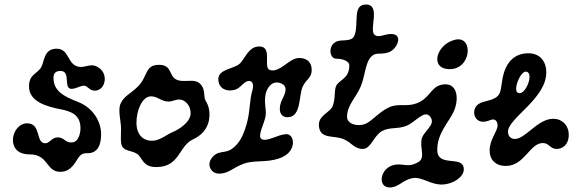

<svg xmlns="http://www.w3.org/2000/svg" viewBox="-20 -735 2573 847"><path d="M224 -520C281 -524 277 -464 312 -446C347 -427 372 -458 406 -442C463 -416 447 -335 398 -335C374 -335 367 -357 350 -357C335 -357 314 -343 296 -343C257 -343 295 -422 247 -422C226 -422 216 -412 216 -392C216 -333 261 -310 325 -285C389 -260 426 -200 426 -144C426 -108 418 -74 389 -63C367 -54 350 -66 333 -48C316 -32 301 23 246 23C182 23 195 -54 111 -54C48 -54 37 -94 37 -118C37 -154 64 -191 99 -191C164 -191 135 -103 180 -103C199 -103 208 -129 235 -129C266 -129 268 -100 305 -108C322 -112 335 -139 335 -169C335 -226 299 -243 247 -253C186 -265 108 -286 108 -354C108 -408 145 -409 162 -439C176 -464 173 -516 224 -520Z M588 -353C633 -397 618 -449 681 -449C748 -449 718 -388 774 -379C808 -374 838 -387 861 -367C889 -342 876 -309 887 -291C901 -268 908 -242 902 -205C894 -163 866 -136 831 -120C767 -90 774 2 669 2C608 2 609 -40 585 -56C563 -71 535 -67 520 -87C510 -101 514 -140 514 -168C514 -198 499 -251 512 -278C527 -312 557 -322 588 -353ZM646 -310C607 -310 582 -247 582 -194C582 -139 613 -114 650 -114C685 -114 716 -142 743 -153C765 -162 821 -194 821 -236C821 -268 798 -296 770 -296C754 -296 740 -287 724 -287C691 -287 676 -310 646 -310Z M943 -386C943 -429 1009 -431 1035 -452C1061 -473 1074 -530 1124 -530C1185 -530 1138 -436 1171 -426C1214 -413 1255 -477 1296 -479C1329 -481 1356 -464 1355 -424C1354 -390 1331 -387 1315 -352C1298 -315 1309 -221 1252 -218C1216 -216 1207 -248 1220 -285C1228 -307 1263 -354 1215 -369C1177 -381 1153 -342 1150 -309C1146 -273 1155 -252 1152 -225C1148 -192 1112 -133 1135 -121C1158 -109 1203 -140 1240 -143C1267 -145 1276 -117 1271 -94C1264 -64 1240 -41 1189 -30C1139 -19 1094 -28 1053 -12C1004 7 991 29 949 31C914 33 891 -4 912 -35C940 -76 973 -55 1004 -79C1033 -101 1050 -127 1067 -184C1084 -241 1080 -292 1093 -335C1107 -382 1075 -387 1054 -366C1034 -346 1021 -336 994 -336C967 -336 943 -352 943 -386Z M1989 -560C2071 -578 2060 -424 1958 -430C1874 -435 1907 -542 1989 -560ZM1388 -171C1377 -226 1436 -236 1448 -268C1461 -304 1453 -334 1463 -356C1476 -384 1521 -386 1521 -447C1521 -462 1499 -476 1463 -476C1429 -476 1424 -551 1482 -556C1506 -558 1533 -556 1542 -575C1566 -626 1531 -717 1596 -715C1661 -713 1607 -604 1632 -582C1651 -565 1677 -587 1709 -585C1760 -582 1732 -517 1694 -504C1656 -491 1637 -509 1614 -481C1591 -453 1591 -401 1571 -353C1551 -305 1511 -271 1511 -220C1511 -186 1560 -175 1593 -189C1622 -201 1664 -254 1711 -267C1751 -278 1786 -261 1833 -286C1883 -313 1886 -363 1946 -363C1997 -363 2006 -299 1982 -244C1962 -198 1908 -148 1909 -73C1910 7 2026 -54 2026 12C2026 46 1979 77 1933 79C1878 81 1842 43 1799 51C1756 59 1739 92 1699 92C1642 92 1656 -1 1727 -9C1762 -13 1782 5 1824 -19C1857 -38 1834 -75 1839 -116C1844 -157 1906 -182 1878 -220C1853 -254 1813 -196 1773 -180C1733 -164 1699 -176 1664 -156C1628 -135 1616 -78 1581 -78C1542 -78 1532 -106 1496 -121C1453 -139 1398 -121 1388 -171Z M2111 -198C2068 -198 2059 -255 2091 -276C2115 -293 2160 -288 2181 -318C2194 -336 2190 -378 2206 -423C2218 -456 2246 -500 2311 -500C2363 -500 2390 -463 2390 -416C2390 -299 2221 -214 2221 -154C2221 -135 2233 -122 2251 -122C2299 -122 2351 -211 2421 -211C2459 -211 2489 -183 2489 -140C2489 -96 2461 -78 2436 -78C2406 -78 2403 -104 2375 -104C2316 -104 2295 -3 2211 -3C2165 -3 2140 -32 2140 -70C2140 -122 2175 -154 2175 -182C2175 -196 2168 -208 2155 -208C2144 -208 2132 -198 2111 -198ZM2316 -396C2316 -409 2311 -419 2299 -419C2281 -419 2257 -372 2257 -344C2257 -332 2261 -324 2273 -324C2293 -324 2316 -367 2316 -396Z"/></svg>

Font: PicNic
Style: Regular
Weight: 400
Designer: Mariel Nils
Foundry: Velvetyne Type Foundry
Version: Version 2.000;Glyphs 3.2.3 (3260)